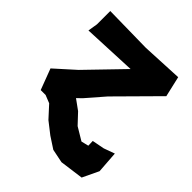

<svg xmlns="http://www.w3.org/2000/svg" viewBox="-187 -606 894 894"><g transform="rotate(45 260.5 -159.0)"><path d="M27.3 -485.4V-397.5L19.5 -349.6L285.2 -361.3L117.2 -187.5L19.5 -99.6L58.6 3.9H90.8L129.9 19.5L182.6 77.1L240.2 122.1L296.9 159.2L364.3 172.9L481.4 157.2L519.5 77.1L511.7 -31.2L458 -11.7L397.5 0L398.4 30.3L362.3 39.1L298.8 1L251 -49.8L201.2 -85.9L223.6 -107.4L300.8 -196.3L492.2 -389.6L468.8 -491.2L265.6 -481.4Z"/></g></svg>

Font: MaokenAssortedSans-TC
Style: Regular
Weight: 500
Version: Version 0.83